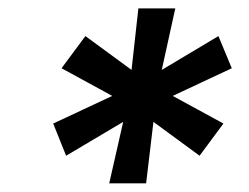

<svg xmlns="http://www.w3.org/2000/svg" viewBox="-20 -747 583 449"><path d="M235.4 -318.2H321.7L338.8 -462L446.7 -382.8L502.5 -458.1L383.9 -522.7L522 -587.4L490.8 -662.6L358.3 -583.5L389.9 -727.3H303.6L287.6 -583.5L179.7 -662.6L123.9 -587.4L242.5 -522.7L104.4 -458.1L134.6 -382.8L268.1 -462Z"/></svg>

Font: Margiela Sans Semi Bold
Style: Italic
Weight: 600
Italic angle: -9.39999°
Designer: Stefan Endress, Andreas Faust
Version: Version 1.100;FEAKit 1.0